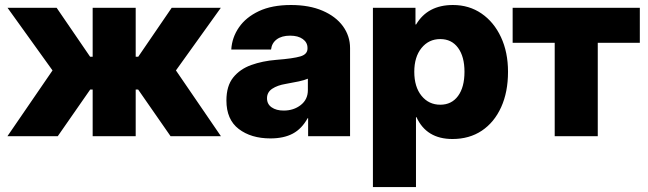

<svg xmlns="http://www.w3.org/2000/svg" viewBox="-20 -547 2602 771"><path d="M9.8 0 190.9 -264.2 10.3 -515.6H207.5L341.8 -319.3H352.1V-515.6H524.9V-319.3H535.2L669.4 -515.6H866.7L686.5 -264.2L867.2 0H665L534.7 -187.5H524.9V0H352.1V-187.5H342.3L211.9 0Z M1065.9 8.8Q988.3 8.8 938.7 -29.1Q889.2 -66.9 889.2 -143.6Q889.2 -201.7 916.3 -235.6Q943.4 -269.5 988.8 -285.9Q1034.2 -302.2 1088.9 -306.6Q1158.2 -312 1186.5 -320.6Q1214.8 -329.1 1214.8 -352.1V-354.5Q1214.8 -376.5 1196 -390.1Q1177.2 -403.8 1145 -403.8Q1111.3 -403.8 1091.3 -388.9Q1071.3 -374 1068.4 -348.1H908.7Q911.6 -396.5 939.5 -437Q967.3 -477.5 1019.5 -502.2Q1071.8 -526.9 1148.4 -526.9Q1222.2 -526.9 1275.4 -503.9Q1328.6 -481 1357.2 -441.7Q1385.7 -402.3 1385.7 -354V0H1217.3V-72.3H1215.3Q1191.9 -29.8 1155.8 -10.5Q1119.6 8.8 1065.9 8.8ZM1119.1 -103Q1159.2 -103 1187.7 -125.2Q1216.3 -147.5 1216.3 -185.1V-231Q1202.6 -225.1 1180.2 -220.2Q1157.7 -215.3 1127 -210Q1094.2 -204.6 1073.2 -190.7Q1052.2 -176.8 1052.2 -152.3Q1052.2 -128.9 1070.8 -116Q1089.4 -103 1119.1 -103Z M1477.5 204.1V-515.6H1648.4V-448.7H1650.9Q1697.3 -526.9 1798.8 -526.9Q1863.8 -526.9 1913.6 -492.7Q1963.4 -458.5 1991.7 -397.9Q2020 -337.4 2020 -258.8Q2020 -177.2 1992.4 -116.5Q1964.8 -55.7 1914.8 -22.2Q1864.7 11.2 1796.9 11.2Q1692.4 11.2 1652.3 -76.7H1650.4V204.1ZM1748 -126.5Q1793.5 -126.5 1819.3 -161.6Q1845.2 -196.8 1845.2 -258.8Q1845.2 -319.8 1819.3 -355Q1793.5 -390.1 1748 -390.1Q1701.7 -390.1 1672.6 -354.2Q1643.6 -318.4 1643.6 -258.8Q1643.6 -198.2 1672.6 -162.4Q1701.7 -126.5 1748 -126.5Z M2207.5 0V-375H2038.6V-515.6H2549.3V-375H2380.4V0Z"/></svg>

Font: Inter Display Extra Bold
Style: Regular
Weight: 800
Designer: Rasmus Andersson
Foundry: rsms
Version: Version 4.000;git-4fc901f